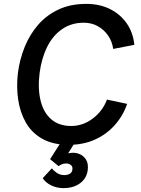

<svg xmlns="http://www.w3.org/2000/svg" viewBox="-20 -733 727 989"><path d="M335 13Q253 13 198 -18Q143 -49 113 -102Q83 -155 73.5 -220.5Q64 -286 72 -355Q81 -427 107.5 -492Q134 -557 177.5 -606.5Q221 -656 282.5 -684.5Q344 -713 424 -713Q494 -713 547.5 -686Q601 -659 633.5 -611.5Q666 -564 672 -502L563 -481Q558 -519 537 -549.5Q516 -580 484 -598Q452 -616 411 -616Q348 -616 300 -583Q252 -550 223 -491.5Q194 -433 184 -357Q174 -277 189 -215Q204 -153 244 -118.5Q284 -84 347 -84Q407 -84 458 -122.5Q509 -161 531 -220L635 -198Q614 -137 571.5 -89Q529 -41 469 -14Q409 13 335 13ZM307 236Q272 236 243 221.5Q214 207 200 185L247 134Q253 143 270.5 156Q288 169 312 169Q327 169 339.5 162Q352 155 353 139Q355 125 345 117Q335 109 321 109Q307 109 296.5 114Q286 119 282 123L238 87L291 4H364L331 57Q360 50 384.5 58.5Q409 67 422.5 88Q436 109 432 142Q427 185 393 210.5Q359 236 307 236Z"/></svg>

Font: Inclusive Sans Medium
Style: Italic
Weight: 500
Italic angle: -7°
Designer: Olivia King
Foundry: Olivia King
Version: Version 2.004